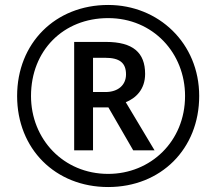

<svg xmlns="http://www.w3.org/2000/svg" viewBox="-20 -744 872 774"><path d="M416 10C629 10 783 -144 783 -357C783 -570 619 -724 416 -724C203 -724 49 -570 49 -357C49 -144 203 10 416 10ZM416 -43C235 -43 105 -184 105 -357C105 -540 235 -671 416 -671C597 -671 726 -530 726 -357C726 -174 587 -43 416 -43ZM279 -138H355V-311H417L517 -138H603L487 -332C527 -348 565 -383 565 -446C565 -532 516 -575 407 -575H279ZM405 -373H355V-511H404C462 -511 488 -491 488 -444C488 -402 457 -373 405 -373Z"/></svg>

Font: Noto Sans Buginese
Style: Regular
Weight: 400
Designer: Monotype Design Team
Foundry: Monotype Imaging Inc.
Version: Version 2.002